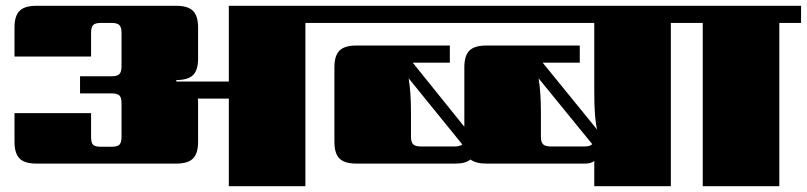

<svg xmlns="http://www.w3.org/2000/svg" viewBox="-20 -642 2782 662"><path d="M1108 -622V-563H1033V0H769V-302H662Q663 -297 663 -287V-153Q663 -113 645.5 -95.5Q628 -78 588 -78H105Q65 -78 47.5 -95.5Q30 -113 30 -153V-252H294V-170Q294 -150 301 -143Q308 -136 328 -136H365Q384 -136 391.5 -143Q399 -150 399 -170V-286Q399 -306 391.5 -313Q384 -320 365 -320H256V-379H365Q384 -379 391.5 -386.5Q399 -394 399 -413V-529Q399 -548 391.5 -555.5Q384 -563 365 -563H328Q308 -563 301 -555.5Q294 -548 294 -529V-447H30V-547Q30 -587 47.5 -604.5Q65 -622 105 -622H588Q628 -622 645.5 -604.5Q663 -587 663 -547V-440Q663 -400 645.5 -383Q628 -366 588 -366V-361H769V-622Z M1879 -137H1995Q2015 -137 2022 -145L1837 -372Q1845 -323 1845 -257V-170Q1845 -152 1852.5 -144.5Q1860 -137 1879 -137ZM1431 -137H1547Q1566 -137 1574 -144L1389 -372Q1397 -323 1397 -257V-170Q1397 -152 1404.5 -144.5Q1412 -137 1431 -137ZM2368 -622V-563H2293V0H2029V-87Q2018 -78 1997 -78H1656Q1621 -78 1602 -92Q1585 -78 1551 -78H1208Q1168 -78 1150.5 -95.5Q1133 -113 1133 -153V-410Q1133 -450 1150.5 -467.5Q1168 -485 1208 -485H1531V-426H1403L1581 -205V-410Q1581 -450 1598.5 -467.5Q1616 -485 1656 -485H1979V-426H1851L2039 -195Q2029 -233 2029 -323V-563H1068V-622Z M2742 -622V-563H2667V0H2403V-563H2328V-622Z"/></svg>

Font: Sarpanch Black
Style: Regular
Weight: 900
Designer: Manushi Parikh (Devanagari and Latin), Jyotish Sonowal (Devanagari)
Foundry: Indian Type Foundry
Version: Version 2.004;PS 1.0;hotconv 1.0.78;makeotf.lib2.5.61930; tt